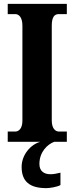

<svg xmlns="http://www.w3.org/2000/svg" viewBox="-20 -734 384 994"><path d="M20 0H189C138 14 92 68 92 130C92 206 134 240 220 240C237 240 276 234 293 224V160C274 165 256 168 241 168C208 168 184 152 184 115C184 52 226 13 261 0H326V-53H285C266 -53 248 -70 248 -110V-600C248 -647 262 -661 285 -661H326V-714H20V-661H59C76 -661 96 -647 96 -601V-109C96 -67 76 -53 59 -53H20Z"/></svg>

Font: Noto Serif Lao ExtraCondensed ExtraBold
Style: Regular
Weight: 800
Width: 2
Designer: Monotype Design Team
Foundry: Monotype Imaging Inc.
Version: Version 2.003